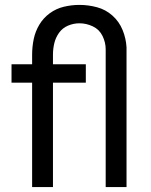

<svg xmlns="http://www.w3.org/2000/svg" viewBox="-20 -763 616 783"><path d="M111 0H196V-426H330V-501H196V-540Q196 -564 201.5 -587Q207 -610 221 -629.5Q235 -649 257.5 -658.5Q280 -668 304 -668Q332 -668 358.5 -655.5Q385 -643 398 -616.5Q411 -590 411 -562V0H496V-570Q494 -606 480 -640.5Q466 -675 438.5 -699.5Q411 -724 375.5 -733.5Q340 -743 304 -743Q272 -743 240.5 -735.5Q209 -728 183 -709Q157 -690 140.5 -662.5Q124 -635 117.5 -603.5Q111 -572 111 -540V-501H27V-426H111Z"/></svg>

Font: Iosevka Sparkle
Style: Regular
Weight: 400
Designer: Belleve Invis
Foundry: Belleve Invis
Version: Version 4.5.0; ttfautohint (v1.8.3)